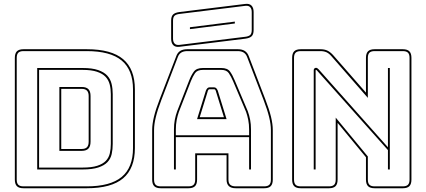

<svg xmlns="http://www.w3.org/2000/svg" viewBox="-20 -992 2269 1022"><path d="M698 -204Q698 -96 635.5 -43Q573 10 442 10H105Q81 10 70 -1Q59 -12 59 -36V-684Q59 -708 70 -719Q81 -730 105 -730H442Q573 -730 635.5 -677Q698 -624 698 -516ZM442 0Q567 0 627.5 -50Q688 -100 688 -204V-516Q688 -620 627.5 -670Q567 -720 442 -720H105Q86 -720 77.5 -711.5Q69 -703 69 -684V-36Q69 -17 77.5 -8.5Q86 0 105 0ZM178 -90V-630H420Q471 -630 502.5 -619Q534 -608 551 -589.5Q568 -571 574 -545.5Q580 -520 580 -491V-226Q580 -197 574.5 -172Q569 -147 552 -129Q535 -111 503 -100.5Q471 -90 420 -90ZM420 -620H188V-100H420Q468 -100 497.5 -109.5Q527 -119 543 -135.5Q559 -152 564.5 -175.5Q570 -199 570 -226V-491Q570 -518 564 -542Q558 -566 542 -583Q526 -600 496.5 -610Q467 -620 420 -620ZM296 -529H415Q439 -529 450.5 -517.5Q462 -506 462 -481V-238Q462 -213 450.5 -201Q439 -189 415 -189H296ZM415 -519H306V-199H415Q434 -199 443 -208.5Q452 -218 452 -238V-481Q452 -500 443 -509.5Q434 -519 415 -519Z M916 -303V-272H1306V-303Q1306 -330 1301.5 -353Q1297 -376 1290 -396L1221 -559Q1210 -585 1198 -602.5Q1186 -620 1158 -620H1060Q1030 -620 1018 -602.5Q1006 -585 996 -560L932 -396Q925 -376 920.5 -353Q916 -330 916 -303ZM1076 -510Q1080 -519 1084.5 -523Q1089 -527 1095 -527H1120Q1126 -527 1130.5 -523Q1135 -519 1139 -510L1186 -358H1029ZM1129 -507 1130 -506Q1128 -510 1126 -513.5Q1124 -517 1120 -517H1095Q1091 -517 1089 -513.5Q1087 -510 1085 -506L1086 -507L1043 -368H1172ZM1306 -90V-262H916V-90H906V-303Q906 -331 910.5 -354.5Q915 -378 923 -400L987 -564Q998 -592 1012 -611Q1026 -630 1060 -630H1158Q1191 -630 1204.5 -611Q1218 -592 1230 -563L1299 -400Q1307 -378 1311.5 -354.5Q1316 -331 1316 -303V-90ZM1019 -36V-176H1196V-36Q1196 -17 1205.5 -8.5Q1215 0 1235 0H1386Q1405 0 1413.5 -8.5Q1422 -17 1422 -36V-300Q1422 -330 1412.5 -369Q1403 -408 1383 -460L1296 -687Q1290 -704 1277.5 -712Q1265 -720 1246 -720H977Q957 -720 944.5 -712Q932 -704 926 -687L839 -460Q819 -408 809.5 -369Q800 -330 800 -300V-36Q800 -17 808.5 -8.5Q817 0 836 0H983Q1002 0 1010.5 -8.5Q1019 -17 1019 -36ZM836 10Q812 10 801 -1Q790 -12 790 -36V-300Q790 -331 799.5 -370.5Q809 -410 830 -464L917 -690Q924 -711 938.5 -720.5Q953 -730 977 -730H1246Q1269 -730 1283.5 -720.5Q1298 -711 1305 -691L1392 -464Q1413 -410 1422.5 -370.5Q1432 -331 1432 -300V-36Q1432 -12 1421 -1Q1410 10 1386 10H1235Q1210 10 1198 -1.5Q1186 -13 1186 -36V-166H1029V-36Q1029 -12 1018 -1Q1007 10 983 10ZM936 -743Q914 -740 902.5 -751.5Q891 -763 891 -786V-882Q891 -905 901.5 -915Q912 -925 936 -928L1285 -971Q1307 -974 1318.5 -962.5Q1330 -951 1330 -928V-832Q1330 -809 1319.5 -799Q1309 -789 1285 -786ZM1284 -796Q1303 -798 1311.5 -805.5Q1320 -813 1320 -832V-928Q1320 -945 1311.5 -954Q1303 -963 1286 -961L937 -918Q918 -916 909.5 -908.5Q901 -901 901 -882V-786Q901 -769 909.5 -760Q918 -751 935 -753ZM991 -847 1230 -877V-867L991 -837Z M1677 -622 2045 -208V-630H2055V-90H2045V-193L1667 -617Q1666 -618 1664.5 -619Q1663 -620 1662 -620Q1661 -620 1660.5 -619Q1660 -618 1660 -617V-90H1650V-619Q1650 -625 1654 -628Q1658 -631 1662 -631Q1666 -631 1669 -629Q1672 -627 1677 -622ZM1731 0Q1750 0 1758.5 -8.5Q1767 -17 1767 -36V-366L1938 -159V-36Q1938 -17 1946.5 -8.5Q1955 0 1974 0H2124Q2143 0 2151.5 -8.5Q2160 -17 2160 -36V-684Q2160 -703 2151.5 -711.5Q2143 -720 2124 -720H1974Q1955 -720 1946.5 -711.5Q1938 -703 1938 -684V-471L1744 -693Q1731 -708 1717.5 -714Q1704 -720 1685 -720H1581Q1562 -720 1553.5 -711.5Q1545 -703 1545 -684V-36Q1545 -17 1553.5 -8.5Q1562 0 1581 0ZM1731 10H1581Q1557 10 1546 -1Q1535 -12 1535 -36V-684Q1535 -708 1546 -719Q1557 -730 1581 -730H1685Q1707 -730 1722 -723Q1737 -716 1752 -700L1928 -499V-684Q1928 -708 1939 -719Q1950 -730 1974 -730H2124Q2148 -730 2159 -719Q2170 -708 2170 -684V-36Q2170 -12 2159 -1Q2148 10 2124 10H1974Q1950 10 1939 -1Q1928 -12 1928 -36V-155L1777 -338V-36Q1777 -12 1766 -1Q1755 10 1731 10Z"/></svg>

Font: Bungee Outline
Style: Regular
Weight: 400
Designer: David Jonathan Ross
Foundry: David Jonathan Ross
Version: Version 1.000;PS 1.0;hotconv 1.0.72;makeotf.lib2.5.5900